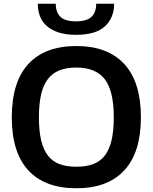

<svg xmlns="http://www.w3.org/2000/svg" viewBox="-20 -996 816 1026"><path d="M386 -810Q332 -810 293.5 -822.5Q255 -835 230 -857Q205 -879 193.5 -909.5Q182 -940 182 -976H278Q278 -930 303 -906Q328 -882 386 -882Q444 -882 469 -906Q494 -930 494 -976H590Q590 -902 541.5 -856Q493 -810 386 -810ZM388 10Q220 10 131.5 -85.5Q43 -181 43 -369Q43 -558 131.5 -654Q220 -750 388 -750Q556 -750 644.5 -653.5Q733 -557 733 -369Q733 -182 644.5 -86Q556 10 388 10ZM388 -105Q441 -105 479 -119.5Q517 -134 541 -166Q565 -198 576.5 -248Q588 -298 588 -369Q588 -510 540 -572.5Q492 -635 388 -635Q335 -635 297.5 -620Q260 -605 235.5 -573Q211 -541 199.5 -490.5Q188 -440 188 -369Q188 -298 199.5 -248Q211 -198 235 -166Q259 -134 297 -119.5Q335 -105 388 -105Z"/></svg>

Font: Encode Sans Normal
Style: SemiBold
Weight: 600
Designer: Pablo Impallari, Andres Torresi
Foundry: Pablo Impallari, Andres Torresi
Version: Version 1.000; ttfautohint (v1.00) -l 8 -r 50 -G 200 -x 14 -